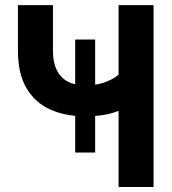

<svg xmlns="http://www.w3.org/2000/svg" viewBox="-20 -743 682 763"><path d="M278.8 -585.9V-136.7H358.2V-585.9ZM318.6 -280.8Q384.3 -280.8 427.9 -294.4Q471.4 -308.1 496.8 -325.9Q522.2 -343.8 533 -357.4Q543.7 -371.1 543.7 -371.1L477.3 -471.2Q477.3 -471.2 468.1 -460.9Q459 -450.7 439.9 -437.5Q420.9 -424.3 390.7 -414.1Q360.6 -403.8 318.6 -403.8Q277.3 -403.8 248.8 -419.2Q220.2 -434.6 205.3 -465.2Q190.4 -495.8 190.4 -541.7V-722.7H51.3V-541.7Q51.3 -451.4 84.6 -393.8Q117.9 -336.2 178.2 -308.5Q238.5 -280.8 318.6 -280.8ZM451.2 0H590.3V-722.7H451.2Z"/></svg>

Font: Giphurs
Style: Regular
Weight: 400
Version: Version 2.010